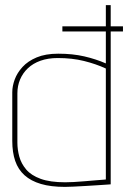

<svg xmlns="http://www.w3.org/2000/svg" viewBox="-20 -720 501 751"><path d="M461 -597V-617H224V-597ZM413 1V-700H394V-472Q355 -489 309.5 -499.5Q264 -510 208 -510Q158 -510 123.5 -495.5Q89 -481 68 -458Q47 -435 37.5 -409Q28 -383 28 -359V-169Q28 -124 39.5 -90.5Q51 -57 76 -34.5Q101 -12 140 -0.5Q179 11 234 11Q245 11 266.5 10Q288 9 313.5 7.5Q339 6 362 4.5Q385 3 399.5 2Q414 1 413 1ZM394 -452V-18Q395 -18 383 -17Q371 -16 351.5 -14.5Q332 -13 310 -11Q288 -9 268 -8Q248 -7 235 -7Q176 -7 139 -20.5Q102 -34 82.5 -57Q63 -80 55.5 -107.5Q48 -135 48 -162V-355Q48 -384 58.5 -409Q69 -434 89 -453Q109 -472 138.5 -482.5Q168 -493 206 -493Q262 -493 308.5 -481.5Q355 -470 394 -452Z"/></svg>

Font: Advent Pro Thin
Style: Regular
Weight: 250
Version: Version 3.000